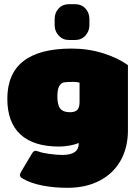

<svg xmlns="http://www.w3.org/2000/svg" viewBox="-20 -727 666 917"><path d="M241 -607V-636Q241 -666 260 -686.5Q279 -707 309 -707H339Q369 -707 388 -686.5Q407 -666 407 -636V-607Q407 -578 388 -557Q369 -536 339 -536H309Q280 -536 260.5 -557Q241 -578 241 -607ZM90 127Q75 119 75 109Q75 104 81 93L131 9Q140 -7 150 -7Q153 -7 165 -3Q184 4 218.5 8.5Q253 13 278 13Q356 13 356 -41V-44Q340 -37 313.5 -32Q287 -27 263 -27Q140 -27 77.5 -85Q15 -143 15 -255Q15 -495 322 -495Q402 -495 473 -472.5Q544 -450 591 -416V-104Q591 -23 556.5 39Q522 101 456.5 135.5Q391 170 302 170Q240 170 184.5 159.5Q129 149 90 127ZM360 -240V-332Q349 -336 331 -336Q298 -336 285 -333.5Q272 -331 263 -316Q254 -301 254 -265Q254 -225 268 -208Q282 -191 314 -191Q339 -191 349.5 -202.5Q360 -214 360 -240Z"/></svg>

Font: Mitr
Style: Bold
Weight: 700
Designer: Thanarat Vachiruckul
Foundry: Cadson Demak
Version: Version 1.003